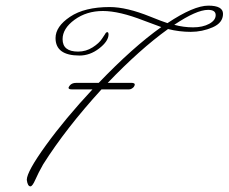

<svg xmlns="http://www.w3.org/2000/svg" viewBox="-20 -639 811 681"><path d="M598 -551Q631 -542 665 -542Q699 -542 722 -554.5Q745 -567 745 -585.5Q745 -604 718 -604Q677 -604 598 -551ZM223 -328Q230 -345 250 -345H330Q452 -472 552 -543Q537 -548 490 -566Q403 -600 345 -600Q287 -600 244.5 -569Q202 -538 202 -500Q202 -456 257 -456Q285 -456 308.5 -471Q332 -486 342 -502L352 -517Q356 -525 360.5 -525Q365 -525 365 -516Q364 -492 331.5 -467Q299 -442 262 -442Q177 -442 177 -504Q177 -545 228.5 -579.5Q280 -614 369 -614Q429 -614 513 -580Q555 -563 574 -557Q667 -619 719 -619Q771 -619 771 -590Q771 -558 734 -542Q697 -526 656.5 -526Q616 -526 576 -536Q476 -464 362 -345H449Q458 -344 458 -339.5Q458 -335 454 -330Q446 -322 438 -322H340Q214 -184 133 -56Q116 -26 105.5 -2Q95 22 88 22Q78 22 75 -1Q75 -30 143 -124Q211 -218 308 -322H234Q223 -322 223 -328Z"/></svg>

Font: Miss Fajardose
Style: Regular
Weight: 400
Version: Version 1.000